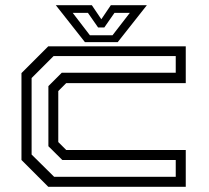

<svg xmlns="http://www.w3.org/2000/svg" viewBox="-20 -718 804 738"><path d="M165.5 0 62.5 -103V-437L165.5 -540H694V-398.5H234.5L204 -368V-172L234.5 -141.5H694V0ZM188 -38.5H655.5V-103H219.5L166 -156V-387L217.5 -438.5H655.5V-502.5H186L101.5 -418V-124ZM306.5 -556 194.5 -698H333L369.5 -644L406 -698H544.5L432.5 -556ZM325.5 -582.5H412.5L479 -668.5H420L381 -612.5H357L318 -668.5H259.5Z"/></svg>

Font: Tourney Expanded
Style: Regular
Weight: 400
Width: 7
Designer: Tyler Finck
Foundry: Etcetera Type Co
Version: Version 1.010; ttfautohint (v1.8.3)